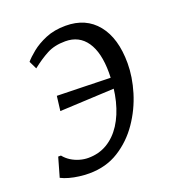

<svg xmlns="http://www.w3.org/2000/svg" viewBox="-110 -655 688 754"><g transform="rotate(-20 234.0 -278.5)"><path d="M246.5 -567Q331 -567 378.2 -508.5Q425.5 -450 425.5 -345.5Q425.5 -288.5 406.8 -226.5Q388 -164.5 351.2 -111Q314.5 -57.5 260.8 -23.8Q207 10 136.5 10Q116 10 94.8 7.2Q73.5 4.5 54.5 -0.8Q35.5 -6 21 -13.5L44 -94H55.5Q67 -79.5 83.2 -69.2Q99.5 -59 117.8 -53.8Q136 -48.5 154 -48.5Q198 -48.5 233 -69.2Q268 -90 292.8 -128.2Q317.5 -166.5 330.8 -219.2Q344 -272 344 -335.5Q344 -420 313 -465Q282 -510 224.5 -510Q179.5 -510 147.5 -493Q115.5 -476 81.5 -449L65.5 -482Q77.5 -496.5 102 -516.5Q126.5 -536.5 162.8 -551.8Q199 -567 246.5 -567ZM113 -259 120.5 -320Q179.5 -318.5 235.2 -317.2Q291 -316 356.5 -314L352 -270.5Q292.5 -267.5 233 -264.8Q173.5 -262 113 -259Z"/></g></svg>

Font: Merriweather 20pt Light
Style: Italic
Weight: 300
Italic angle: -7.8°
Version: Version 2.101